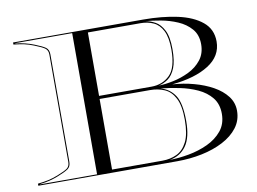

<svg xmlns="http://www.w3.org/2000/svg" viewBox="-76 -812 1235 924"><g transform="rotate(-10 542.0 -350.0)"><path d="M40 -690V-700H675.5Q768 -700 842.8 -683.8Q917.5 -667.5 961.5 -631.2Q1005.5 -595 1005.5 -535Q1005.5 -464 939.2 -421.8Q873 -379.5 759.5 -368.5Q813.5 -365 864.2 -351.2Q915 -337.5 955.8 -314.8Q996.5 -292 1020.5 -260.8Q1044.5 -229.5 1044.5 -190Q1044.5 -143 1017.5 -107.5Q990.5 -72 944.2 -48Q898 -24 840 -12Q782 0 719.5 0H40V-10Q70.5 -13.5 92 -18.2Q113.5 -23 138 -32.5Q175.5 -47 188.8 -57Q202 -67 202 -87.5V-612.5Q202 -633 188.8 -643Q175.5 -653 138 -667.5Q113.5 -677.5 92 -682Q70.5 -686.5 40 -690ZM50 -693.5Q77 -690.5 98 -685.2Q119 -680 140.5 -671.5Q177.5 -657 192.2 -646.5Q207 -636 207 -612.5V-87.5Q207 -64.5 192.2 -53.8Q177.5 -43 140.5 -28.5Q119 -20 98 -14.8Q77 -9.5 50 -6.5V-5H328V-695H50ZM930 -535Q930 -581 904.5 -610.2Q879 -639.5 840 -656.2Q801 -673 759.2 -680.5Q717.5 -688 685 -690.5Q708 -687 732.2 -673.8Q756.5 -660.5 773.2 -628.2Q790 -596 790 -535Q790 -476.5 776.5 -443.5Q763 -410.5 741.5 -395Q720 -379.5 695 -374Q726 -374.5 765.8 -382.8Q805.5 -391 843.2 -409.2Q881 -427.5 905.5 -458.5Q930 -489.5 930 -535ZM403 -375H659.5Q713 -375 748.8 -410Q784.5 -445 784.5 -534Q784.5 -593.5 768 -626.2Q751.5 -659 723.2 -672Q695 -685 659.5 -685H403ZM403 -360V-15H649.5Q687.5 -15 719.2 -29.8Q751 -44.5 770.2 -82.5Q789.5 -120.5 789.5 -190Q789.5 -259.5 770.2 -296.2Q751 -333 719.2 -346.5Q687.5 -360 649.5 -360ZM970 -188Q970 -235.5 944.8 -266.8Q919.5 -298 878.8 -316.8Q838 -335.5 791 -345Q744 -354.5 700 -359Q744.5 -347 769.8 -309Q795 -271 795 -183Q795 -103 766 -62.2Q737 -21.5 685 -12.5Q729 -13 778.5 -22Q828 -31 871.5 -51.2Q915 -71.5 942.5 -105Q970 -138.5 970 -188Z"/></g></svg>

Font: Engraving Unshaded CC
Style: Bold
Weight: 700
Designer: indestructible type*
Foundry: Cowboy Collective
Version: Version 1.000